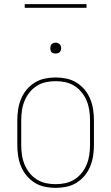

<svg xmlns="http://www.w3.org/2000/svg" viewBox="-20 -904 540 932"><path d="M250 8Q224 8 197.5 2.5Q171 -3 148.5 -17Q126 -31 109 -51.5Q92 -72 82 -96.5Q72 -121 68 -147.5Q64 -174 64 -200V-320Q64 -346 68 -372.5Q72 -399 82 -423.5Q92 -448 109 -468.5Q126 -489 148.5 -503Q171 -517 197.5 -522.5Q224 -528 250 -528Q276 -528 302.5 -522.5Q329 -517 351.5 -503Q374 -489 391 -468.5Q408 -448 418 -423.5Q428 -399 432 -372.5Q436 -346 436 -320V-200Q436 -174 432 -147.5Q428 -121 418 -96.5Q408 -72 391 -51.5Q374 -31 351.5 -17Q329 -3 302.5 2.5Q276 8 250 8ZM250 -10Q274 -10 297.5 -15Q321 -20 341.5 -33Q362 -46 377 -65Q392 -84 401 -106Q410 -128 413.5 -152Q417 -176 417 -200V-320Q417 -344 413.5 -368Q410 -392 401 -414Q392 -436 377 -455Q362 -474 341.5 -487Q321 -500 297.5 -505Q274 -510 250 -510Q226 -510 202.5 -505Q179 -500 158.5 -487Q138 -474 123 -455Q108 -436 99 -414Q90 -392 86.5 -368Q83 -344 83 -320V-200Q83 -176 86.5 -152Q90 -128 99 -106Q108 -84 123 -65Q138 -46 158.5 -33Q179 -20 202.5 -15Q226 -10 250 -10ZM250 -644Q245 -644 239.5 -645.5Q234 -647 230.5 -650.5Q227 -654 225.5 -659.5Q224 -665 224 -670Q224 -675 225.5 -680.5Q227 -686 230.5 -689.5Q234 -693 239.5 -695Q245 -697 250 -697Q255 -697 260.5 -695Q266 -693 269.5 -689.5Q273 -686 275 -680.5Q277 -675 277 -670Q277 -665 275 -659.5Q273 -654 269.5 -650.5Q266 -647 260.5 -645.5Q255 -644 250 -644ZM100 -866V-884H400V-866Z"/></svg>

Font: Iosevka Curly Thin
Style: Regular
Weight: 100
Monospace: yes
Designer: Belleve Invis
Foundry: Belleve Invis
Version: Version 22.1.2; ttfautohint (v1.8.4)